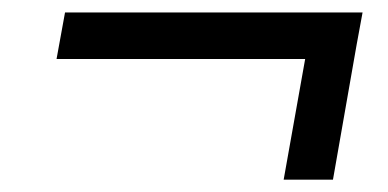

<svg xmlns="http://www.w3.org/2000/svg" viewBox="-20 -461 626 310"><path d="M71.3 -365.7 85 -440.9H565.4L555.7 -388.2L517.6 -170.9H438L472.7 -365.7Z"/></svg>

Font: Cascadia Code NF SemiLight
Style: Italic
Weight: 350
Italic angle: -10°
Monospace: yes
Designer: Aaron Bell
Foundry: Saja Typeworks
Version: Version 2404.023; ttfautohint (v1.8.4)